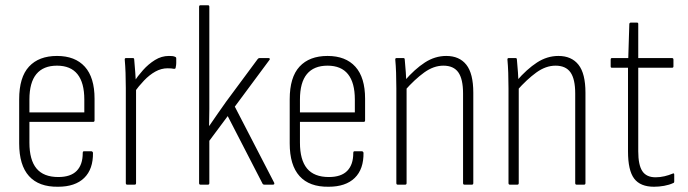

<svg xmlns="http://www.w3.org/2000/svg" viewBox="-20 -703 2620 731"><path d="M201 8Q128 9 90.5 -32.5Q53 -74 53 -157V-325Q53 -409 90.5 -449.5Q128 -490 197 -490Q266 -490 303 -449Q340 -408 340 -327V-245Q340 -239 335 -239H92V-160Q92 -94 119 -61.5Q146 -29 202 -29Q249 -29 272 -52.5Q295 -76 295 -120Q295 -127 299 -127H328Q332 -127 334 -122Q335 -59 300.5 -25.5Q266 8 201 8ZM92 -275H301V-324Q301 -388 275 -420.5Q249 -453 197 -453Q145 -453 118.5 -421Q92 -389 92 -324Z M464 0Q459 0 459 -6V-368Q459 -399 458 -425.5Q457 -452 455 -475Q454 -482 460 -482H486Q491 -482 491 -476Q493 -453 495 -427Q497 -401 497 -383L498 -370V-6Q498 0 493 0ZM490 -350 489 -390Q504 -413 524.5 -436Q545 -459 570 -474.5Q595 -490 623 -490Q631 -490 636 -489.5Q641 -489 646 -487Q648 -486 649.5 -485Q651 -484 651 -480Q651 -471 651 -463Q651 -455 649 -447Q649 -440 642 -441Q637 -442 631.5 -442.5Q626 -443 618 -443Q594 -443 571.5 -430.5Q549 -418 528.5 -396.5Q508 -375 490 -350Z M743 0Q738 0 738 -6V-677Q738 -683 743 -683H772Q777 -683 777 -677V-349Q777 -318 777 -287.5Q777 -257 776 -224H777Q793 -247 809 -270.5Q825 -294 841 -316L961 -478Q964 -482 968 -482H1003Q1006 -482 1007 -479.5Q1008 -477 1006 -475L874 -297L1024 -7Q1025 -4 1024 -2Q1023 0 1019 0H986Q982 0 980 -3L847 -261L777 -167V-6Q777 0 772 0Z M1231 8Q1158 9 1120.5 -32.5Q1083 -74 1083 -157V-325Q1083 -409 1120.5 -449.5Q1158 -490 1227 -490Q1296 -490 1333 -449Q1370 -408 1370 -327V-245Q1370 -239 1365 -239H1122V-160Q1122 -94 1149 -61.5Q1176 -29 1232 -29Q1279 -29 1302 -52.5Q1325 -76 1325 -120Q1325 -127 1329 -127H1358Q1362 -127 1364 -122Q1365 -59 1330.5 -25.5Q1296 8 1231 8ZM1122 -275H1331V-324Q1331 -388 1305 -420.5Q1279 -453 1227 -453Q1175 -453 1148.5 -421Q1122 -389 1122 -324Z M1748 0Q1743 0 1743 -6V-347Q1743 -402 1725 -427.5Q1707 -453 1668 -453Q1631 -453 1595 -427Q1559 -401 1521 -358L1520 -395Q1559 -440 1597.5 -465Q1636 -490 1679 -490Q1729 -490 1755.5 -456.5Q1782 -423 1782 -350V-6Q1782 0 1777 0ZM1494 0Q1489 0 1489 -6V-367Q1489 -398 1488 -426Q1487 -454 1485 -475Q1484 -482 1490 -482H1516Q1521 -482 1521 -476Q1523 -457 1525 -427.5Q1527 -398 1527 -380L1528 -372V-6Q1528 0 1523 0Z M2175 0Q2170 0 2170 -6V-347Q2170 -402 2152 -427.5Q2134 -453 2095 -453Q2058 -453 2022 -427Q1986 -401 1948 -358L1947 -395Q1986 -440 2024.5 -465Q2063 -490 2106 -490Q2156 -490 2182.5 -456.5Q2209 -423 2209 -350V-6Q2209 0 2204 0ZM1921 0Q1916 0 1916 -6V-367Q1916 -398 1915 -426Q1914 -454 1912 -475Q1911 -482 1917 -482H1943Q1948 -482 1948 -476Q1950 -457 1952 -427.5Q1954 -398 1954 -380L1955 -372V-6Q1955 0 1950 0Z M2470 8Q2418 8 2394.5 -23Q2371 -54 2371 -127V-445H2310Q2305 -445 2305 -450V-476Q2305 -482 2310 -482H2372L2376 -612Q2377 -617 2382 -617H2405Q2410 -617 2410 -612V-482H2538Q2544 -482 2544 -476V-450Q2544 -445 2538 -445H2410V-127Q2410 -75 2425.5 -51.5Q2441 -28 2476 -28Q2493 -28 2510 -32Q2527 -36 2541 -42Q2547 -45 2547 -38V-12Q2547 -7 2543 -6Q2528 1 2508.5 4.5Q2489 8 2470 8Z"/></svg>

Font: Sofia Sans Condensed ExtraLight
Style: Regular
Weight: 250
Version: Version 4.100